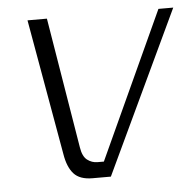

<svg xmlns="http://www.w3.org/2000/svg" viewBox="-41 -501 551 542"><g transform="rotate(-5 234.5 -230.0)"><path d="M200 0Q164 0 147 -19Q130 -38 124 -75L56 -460H111L172 -90Q176 -64 189 -54Q202 -44 218 -44H236L427 -460H469L252 0Z"/></g></svg>

Font: Genos Light
Style: Italic
Weight: 300
Italic angle: -8°
Designer: Robert E. Leuschke
Foundry: Robert E. Leuschke
Version: Version 1.010